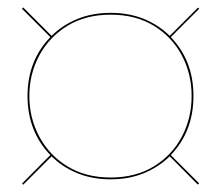

<svg xmlns="http://www.w3.org/2000/svg" viewBox="-20 -650 610 530"><path d="M41 -143.5 119 -222Q56 -287.5 56 -385Q56 -482.5 119 -547.5L40.5 -626L44 -629.5L122.5 -551Q152 -580.5 193.2 -597.5Q234.5 -614.5 285.5 -614.5Q336.5 -614.5 377.8 -597.5Q419 -580.5 448.5 -551L526.5 -629L530 -626L451.5 -547.5Q514 -482.5 514 -385Q514 -287.5 451.5 -222L529.5 -144L526 -140.5L448.5 -218.5Q419 -189.5 377.8 -172.2Q336.5 -155 285.5 -155Q234.5 -155 193.2 -172Q152 -189 122.5 -218.5L44 -140ZM61 -385Q61 -324 88.5 -272.8Q116 -221.5 166.2 -190.8Q216.5 -160 285.5 -160Q354.5 -160 404.8 -190.8Q455 -221.5 482 -272.8Q509 -324 509 -385Q509 -446 482 -497Q455 -548 404.8 -578.8Q354.5 -609.5 285.5 -609.5Q216.5 -609.5 166.2 -578.8Q116 -548 88.5 -497Q61 -446 61 -385Z"/></svg>

Font: Bodoni* 36pt
Style: Bold
Weight: 700
Version: Version 2.3